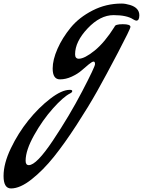

<svg xmlns="http://www.w3.org/2000/svg" viewBox="-265 -425 803 1079"><path d="M-103 503Q-60 503 32.5 364.5Q125 226 197 88Q269 -50 269 -64.5Q269 -79 261 -79Q253 -79 234 -63.5Q215 -48 193.5 -29Q172 -10 138.5 5.5Q105 21 72 21Q31 21 31 -40Q31 -89 58 -150.5Q85 -212 132 -269.5Q179 -327 255 -366Q331 -405 418 -405Q440 -405 466 -397Q518 -381 518 -339Q518 -309 501 -309Q496 -309 484 -316Q448 -340 373 -340Q298 -340 227.5 -265.5Q157 -191 157 -120Q157 -95 178 -95Q210 -95 266.5 -140.5Q323 -186 379 -275Q382 -289 425 -289Q468 -289 468 -274Q468 -263 398.5 -130.5Q329 2 281 87.5Q233 173 165.5 277Q98 381 38 456Q-22 531 -87 582.5Q-152 634 -203 634Q-245 634 -245 564Q-245 494 -204 408.5Q-163 323 -105.5 251.5Q-48 180 17 130Q82 80 126 80H129Q141 80 141 87Q141 94 129 100Q91 119 32.5 184.5Q-26 250 -73.5 335Q-121 420 -121 478V479Q-121 503 -103 503Z"/></svg>

Font: Condiment
Style: Regular
Weight: 400
Designer: Angel Koziupa, Alejandro Paul
Foundry: Angel Koziupa, Alejandro Paul
Version: Version 1.001